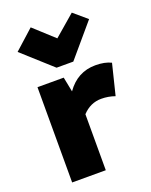

<svg xmlns="http://www.w3.org/2000/svg" viewBox="-145 -851 730 928"><g transform="rotate(-20 220.5 -386.5)"><path d="M181 -547 30 -683 130 -773 233 -679 341 -772 409 -714 267 -547ZM62 0V-490H197L212 -414Q268 -494 361 -494Q409 -494 441 -478L402 -320Q368 -332 332 -332Q276 -332 235 -288V0Z"/></g></svg>

Font: Cantarell Extra Bold
Style: Regular
Weight: 800
Designer: Dave Crossland, Nikolaus Waxweiler, Florian Fecher, Jacques Le Bailly, Eben Sorkin, Alexei Vanyashin, Alexios Zavras, Em
Version: Version 0.303